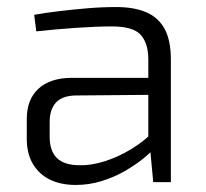

<svg xmlns="http://www.w3.org/2000/svg" viewBox="-20 -517 585 545"><path d="M310 -497Q360 -497 394.5 -482.5Q429 -468 447 -435.5Q465 -403 465 -348V0H415L405 -106L401 -115V-348Q401 -394 379.5 -418Q358 -442 298 -442Q254 -442 196 -438Q138 -434 83 -428L77 -475Q111 -481 149 -485.5Q187 -490 228 -493.5Q269 -497 310 -497ZM432 -296 431 -248 194 -246Q156 -245 138.5 -225.5Q121 -206 121 -171V-129Q121 -88 142 -68Q163 -48 206 -48Q238 -47 276.5 -59Q315 -71 353 -94Q391 -117 420 -148V-99Q408 -84 385.5 -66Q363 -48 333.5 -31Q304 -14 268.5 -3Q233 8 195 8Q153 8 122 -7Q91 -22 73.5 -51.5Q56 -81 56 -123V-179Q56 -235 89.5 -265.5Q123 -296 184 -296Z"/></svg>

Font: Exo 2 Light
Style: Regular
Weight: 300
Designer: Natanael Gama
Foundry: Natanael Gama
Version: Version 2.010